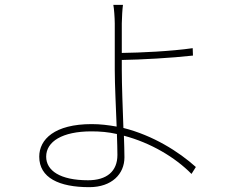

<svg xmlns="http://www.w3.org/2000/svg" viewBox="-20 -752 996 798"><path d="M143.1 -100.9C143.1 -12.8 225.9 25.9 350.9 25.9C445 25.9 497.2 -29.1 497.2 -98C497.2 -122.2 496.1 -153.8 495 -187.9C606.2 -158.7 708.1 -98 775.9 -29.1L794 -57.9C723 -121.8 615.8 -189.3 492.9 -220.2C490.1 -302.2 486.2 -397 486.2 -462V-502.8C565 -503.9 692.8 -511 782 -521L780.9 -551.8C690 -538.7 563.2 -533 486.2 -532V-654.8C486.2 -674.7 489 -718.8 491.1 -731.9H451C453.8 -719.8 457 -676.8 457 -654.8V-462C457 -398.1 462 -304.7 464.8 -225.9C430.8 -231.9 397 -236.2 361.2 -236.2C207 -236.2 143.1 -172.9 143.1 -100.9ZM360.1 -206C396 -206 430.8 -203.1 465.9 -195C467 -160.9 468 -130 468 -108C468 -40.1 424 -2.8 345.9 -2.8C229.8 -2.8 171.9 -43 171.9 -100.9C171.9 -163.7 239 -206 360.1 -206Z"/></svg>

Font: Karasuma Gothic
Style: Thin
Weight: 200
Designer: Rasmus Andersson / Ryoko Ishizuka
Foundry: rsms
Version: Version 1.00